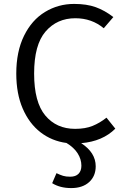

<svg xmlns="http://www.w3.org/2000/svg" viewBox="-20 -720 640 979"><path d="M468 128Q468 178 434.5 208.5Q401 239 343 239Q286 239 246 214L268 163Q287 172 301.5 176.5Q316 181 338 181Q366 181 380.5 166Q395 151 395 125Q395 92 376 62Q357 32 319 9Q244 -1 186.5 -45.5Q129 -90 96 -166Q63 -242 63 -345Q63 -457 102.5 -537.5Q142 -618 209.5 -659Q277 -700 358 -700Q422 -700 468 -683.5Q514 -667 558 -633L509 -576Q448 -627 364 -627Q271 -627 212.5 -559.5Q154 -492 154 -345Q154 -199 211 -131Q268 -63 363 -63Q415 -63 452 -78Q489 -93 523 -120L568 -64Q503 1 394 10Q468 58 468 128Z"/></svg>

Font: Fira Mono
Style: Regular
Weight: 400
Designer: Carrois Corporate & Edenspiekermann AG
Foundry: Carrois Corporate GbR & Edenspiekermann AG
Version: Version 3.206